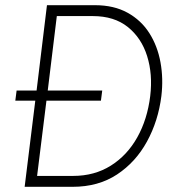

<svg xmlns="http://www.w3.org/2000/svg" viewBox="-20 -720 687 740"><path d="M75 0 116 -332H39L44 -371H121L161 -700H346Q419 -700 471.5 -671Q524 -642 555.5 -592.5Q587 -543 598.5 -480Q610 -417 602 -350Q590 -254 546.5 -174.5Q503 -95 431 -47.5Q359 0 260 0ZM123 -42H262Q344 -42 407 -81.5Q470 -121 509 -190.5Q548 -260 559 -350Q569 -434 547 -504Q525 -574 472.5 -616Q420 -658 338 -658H199L164 -371H374L369 -332H159Z"/></svg>

Font: Haskoy ExtraLight
Style: Italic
Weight: 200
Designer: Ertekin Erdin
Foundry: Ertekin Erdin
Version: Version 2.000; ttfautohint (v1.8.4.7-5d5b)